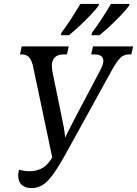

<svg xmlns="http://www.w3.org/2000/svg" viewBox="-20 -951 700 981"><path d="M141 10Q109 10 91 -6.5Q73 -23 73 -54Q73 -67 77 -84Q105 -76 130 -76Q161 -76 188 -88Q215 -100 236 -130L247 -146L151 -602Q145 -636 131.5 -654.5Q118 -673 92 -673H82L91 -714H331L322 -673H306Q274 -673 259.5 -657Q245 -641 245 -618Q245 -599 248 -584L295 -355Q302 -322 306 -300Q310 -278 313 -248Q327 -278 339 -300.5Q351 -323 367 -355L487 -582Q497 -601 502.5 -615Q508 -629 508 -640Q508 -673 463 -673H446L455 -714H660L651 -673H638Q614 -673 596.5 -657Q579 -641 553 -595L322 -176Q281 -101 251.5 -60.5Q222 -20 196.5 -5Q171 10 141 10ZM450 -784Q475 -817 500.5 -856Q526 -895 547 -931H642L639 -921Q626 -903 599 -874.5Q572 -846 541.5 -817.5Q511 -789 488 -771H447ZM294 -784Q319 -817 344.5 -856.5Q370 -896 391 -931H486L483 -921Q470 -903 443 -874.5Q416 -846 385.5 -817.5Q355 -789 332 -771H291Z"/></svg>

Font: Noto Serif Condensed
Style: Italic
Weight: 400
Width: 3
Italic angle: -12°
Designer: Monotype Design Team
Foundry: Monotype Imaging Inc.
Version: Version 2.014; ttfautohint (v1.8.4.7-5d5b)